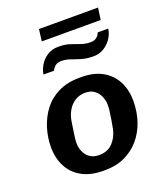

<svg xmlns="http://www.w3.org/2000/svg" viewBox="-155 -954 910 1066"><g transform="rotate(-20 300.0 -421.0)"><path d="M271 10Q196 10 144.5 -18.5Q93 -47 67 -97.5Q41 -148 41 -212Q41 -269 58 -324Q75 -379 108.5 -423.5Q142 -468 195.5 -494.5Q249 -521 321 -521H333Q406 -521 456.5 -492.5Q507 -464 533 -414Q559 -364 559 -299Q559 -234 540 -178Q521 -122 485 -80Q449 -38 398 -14Q347 10 281 10ZM278 -80Q329 -80 359 -111.5Q389 -143 399 -189Q404 -213 408 -239Q412 -265 415 -287.5Q418 -310 418 -323Q418 -352 407 -377Q396 -402 375 -417Q354 -432 322 -432Q288 -432 262 -415.5Q236 -399 220 -372Q204 -345 198 -311Q192 -271 187 -238Q182 -205 182 -186Q182 -156 193.5 -132Q205 -108 226 -94Q247 -80 278 -80ZM194 -782 203 -852H552L542 -782ZM140 -606Q144 -633 160 -660Q176 -687 204 -705Q232 -723 269 -723Q308 -723 336 -714Q364 -705 390.5 -695Q417 -685 449 -685Q469 -685 482.5 -695Q496 -705 503 -723H565Q562 -695 545 -668.5Q528 -642 500.5 -624Q473 -606 436 -606Q397 -606 367 -615Q337 -624 311 -633.5Q285 -643 256 -643Q237 -643 223.5 -633Q210 -623 202 -606Z"/></g></svg>

Font: Chivo Mono SemiBold
Style: Italic
Weight: 600
Italic angle: -8.05°
Monospace: yes
Version: Version 1.008